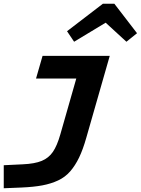

<svg xmlns="http://www.w3.org/2000/svg" viewBox="-49 -778 758 1034"><path d="M312 -609.9 504.9 -757.8H566.9L689 -599.1L631.8 -553.2L520 -655.8L350.1 -553.2ZM416 -37.1Q397.9 26.9 377 70.3Q356 113.8 329.1 144.8Q302.2 175.8 264.2 193.6Q226.1 211.4 179.7 220.2Q133.3 229 66.9 231.9L-28.8 235.8V111.8L73.2 106.9Q138.2 104 175.8 88.4Q213.4 72.8 235.8 40Q258.3 7.3 275.9 -54.2L361.8 -355H145L180.2 -477.1H542Z"/></svg>

Font: IntelOne Mono Bold
Style: Italic
Weight: 700
Italic angle: -16°
Designer: Fred Shallcrass
Foundry: Frere-Jones Type LLC
Version: Version 1.200;hotconv 1.1.0;makeotfexe 2.6.0;FJTRelease1.2